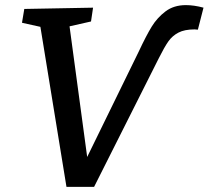

<svg xmlns="http://www.w3.org/2000/svg" viewBox="-20 -730 816 751"><path d="M776 -700 754 -614 741 -615Q702 -615 678 -602.5Q654 -590 638.5 -568Q623 -546 601 -502L348 1H240L138 -625L66 -641L75 -695L344 -700L336 -646L252 -627L321 -116L523 -529Q552 -591 573.5 -626Q595 -661 627.5 -685.5Q660 -710 707 -710Q739 -710 776 -700Z"/></svg>

Font: Bitter Pro Medium
Style: Italic
Weight: 500
Italic angle: -9°
Designer: Sol Matas, and Bitter project Authors
Foundry: Sol Matas
Version: Version 1.010